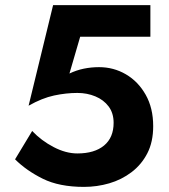

<svg xmlns="http://www.w3.org/2000/svg" viewBox="-20 -720 660 752"><path d="M580 -226Q580 -164 557 -119.5Q534 -75 495 -45.5Q456 -16 408 -2Q360 12 309 12Q212 12 147.5 -20Q83 -52 39 -96L106 -207Q142 -169 190 -144Q238 -119 283 -119Q350 -119 387.5 -150Q425 -181 425 -239Q425 -277 405.5 -303Q386 -329 353.5 -342.5Q321 -356 283 -356Q239 -356 192 -346Q145 -336 92 -306L188 -700H569V-576H294L252 -432Q279 -445 308 -451Q337 -457 368 -457Q425 -457 473 -429Q521 -401 550.5 -349Q580 -297 580 -226Z"/></svg>

Font: Jost* Semi
Style: Regular
Weight: 600
Version: Version 3.7